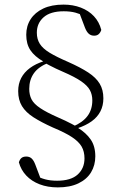

<svg xmlns="http://www.w3.org/2000/svg" viewBox="-20 -709 530 834"><path d="M231 105Q187 105 152 91.5Q117 78 94 53.5Q71 29 62 -4Q66 -17 73.5 -23Q81 -29 94 -29Q108 -29 117 -21Q126 -13 133 5L161 79L134 53Q154 64 176.5 70Q199 76 228 76Q288 76 317.5 49Q347 22 347 -21Q347 -51 334.5 -72.5Q322 -94 292.5 -113.5Q263 -133 210 -155Q159 -178 125.5 -199.5Q92 -221 75.5 -248Q59 -275 59 -313Q59 -345 72 -370Q85 -395 110 -413.5Q135 -432 170 -443V-463L192 -437Q147 -419 127 -390.5Q107 -362 107 -323Q107 -297 117 -277.5Q127 -258 154.5 -239.5Q182 -221 232 -199Q248 -192 263 -185Q278 -178 291 -171Q304 -164 315 -158L318 -154Q354 -132 374 -103Q394 -74 394 -30Q394 9 375.5 39.5Q357 70 320.5 87.5Q284 105 231 105ZM256 -689Q297 -689 331 -676Q365 -663 388 -638.5Q411 -614 420 -579Q416 -567 408.5 -560.5Q401 -554 389 -554Q375 -554 365.5 -562.5Q356 -571 349 -589L321 -663L351 -637Q330 -648 308 -654Q286 -660 257 -660Q199 -660 169.5 -634Q140 -608 140 -567Q140 -539 153 -518.5Q166 -498 195.5 -480Q225 -462 276 -440Q330 -416 363.5 -394Q397 -372 413 -345.5Q429 -319 429 -282Q429 -250 416 -225Q403 -200 378 -182Q353 -164 317 -152V-133L296 -159Q339 -177 360 -205Q381 -233 381 -273Q381 -298 370.5 -317.5Q360 -337 332.5 -356Q305 -375 254 -397Q238 -404 223 -411Q208 -418 195 -425Q182 -432 171 -438L168 -442Q130 -464 112 -491Q94 -518 94 -558Q94 -596 113 -625.5Q132 -655 168 -672Q204 -689 256 -689Z"/></svg>

Font: Source Serif 4 Light
Style: Regular
Weight: 300
Designer: Frank Grießhammer
Foundry: Adobe Systems Incorporated
Version: Version 4.004;hotconv 1.0.116;makeotfexe 2.5.65601